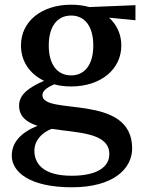

<svg xmlns="http://www.w3.org/2000/svg" viewBox="-20 -536 617 815"><path d="M282 -216C223 -216 187 -262 187 -343C187 -424 223 -470 282 -470C340 -470 376 -424 376 -343C376 -262 340 -216 282 -216ZM30 125C30 194 106 259 285 259C463 259 541 179 541 94C541 -143 160 -43 160 -132C160 -148 175 -163 210 -178C232 -172 256 -169 282 -169C407 -169 495 -241 495 -343C495 -390 476 -431 443 -461L555 -450V-514L359 -506C335 -513 309 -516 282 -516C156 -516 69 -445 69 -343C69 -276 106 -222 167 -193C105 -166 61 -136 61 -88C61 -41 93 -17 139 -2C66 28 30 70 30 125ZM126 104C126 62 155 28 199 11C309 28 444 26 444 118C444 173 392 210 284 210C159 210 126 155 126 104Z"/></svg>

Font: LT Superior Serif Semibold
Style: Regular
Weight: 600
Designer: Daniel Lyons
Foundry: LyonsType
Version: Version 2.120;FEAKit 1.0